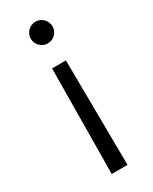

<svg xmlns="http://www.w3.org/2000/svg" viewBox="-195 -584 671 841"><g transform="rotate(-30 141.0 -163.5)"><path d="M103 209H183L178 -322H108ZM92 -481C92 -451 117 -426 147 -426C177 -426 202 -451 202 -481C202 -511 177 -536 147 -536C117 -536 92 -511 92 -481Z"/></g></svg>

Font: Mluvka
Style: Regular
Weight: 400
Designer: Modified by Jiří Krblich, Original typeface by Gumpita Rahayu
Foundry: Gumpita Rahayu & Jiří Krblich
Version: Version 2.000;Glyphs 3.1.1 (3134)